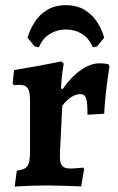

<svg xmlns="http://www.w3.org/2000/svg" viewBox="-20 -708 451 733"><path d="M44.1 -56.7Q73.7 -59.3 84.1 -73.3Q94.6 -87.3 94.6 -125.8V-324.6Q94.6 -358.9 85.6 -371.6Q76.6 -384.2 52.1 -384.2Q45.9 -384.2 39.6 -383.4Q33.3 -382.6 33.3 -382.6L28.3 -389.6L33.6 -440.4Q76.7 -447.3 118.1 -455Q159.5 -462.7 186.8 -468.1Q214.1 -473.6 214.1 -473.6L223.4 -464.9Q223.4 -464.9 220.9 -450.4Q218.4 -436 216.1 -414.5Q213.9 -393.1 213 -370.9L218.8 -367.4Q250.7 -414 288 -440.1Q325.3 -466.3 359.4 -466.3Q374.6 -466.3 384.3 -464.5Q394 -462.8 394 -462.8L397.9 -455.2Q397.9 -455.2 395.4 -438.5Q393 -421.8 389.3 -394.9Q385.6 -368 382.5 -336Q379.3 -304 377.8 -273.8L314 -269.9Q314 -317.7 308.6 -333.2Q303.1 -348.7 285.7 -348.7Q269.5 -348.7 251.5 -337.1Q233.5 -325.4 217.9 -304.2Q217.9 -304.2 216.9 -286.4Q215.9 -268.5 214.7 -241.7Q213.5 -214.8 212 -186.9Q210.6 -159 209.6 -137.8Q208.6 -116.7 208.6 -111Q208.6 -85.1 217.2 -74.9Q225.9 -64.7 248 -64.7Q261.7 -64.7 279.8 -66.4Q297.9 -68.1 297.9 -68.1L301.1 -62.3L289.9 3.8Q289.9 3.8 276.7 3.1Q263.6 2.4 243.3 1.9Q223 1.5 200.7 0.7Q178.5 0 160.8 0Q130.9 0 101.9 1Q73 2 54.5 3.2Q36 4.5 36 4.5ZM231.5 -595.4Q197.8 -595.4 170.2 -578.5Q142.6 -561.5 128.7 -527.6L112.1 -530.8L85.3 -564.2Q94.1 -595.5 112.3 -623.7Q130.4 -652 160.1 -670.1Q189.8 -688.2 231.5 -688.2Q273.7 -688.2 303.1 -670.1Q332.5 -652 350.9 -623.7Q369.3 -595.5 377.6 -564.2L350.8 -530.8L334.2 -527.6Q320.3 -561.5 293 -578.5Q265.7 -595.4 231.5 -595.4Z"/></svg>

Font: Alegreya
Style: Regular
Weight: 400
Designer: Juan Pablo del Peral
Foundry: Huerta Tipografica
Version: Version 2.009